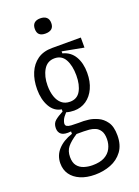

<svg xmlns="http://www.w3.org/2000/svg" viewBox="-159 -759 713 986"><g transform="rotate(-20 197.0 -266.5)"><path d="M184 159Q138 159 104.5 144.5Q71 130 53 104.5Q35 79 35 44Q35 1 63.5 -30.5Q92 -62 143 -79V-92Q106 -88 90.5 -99.5Q75 -111 75 -134Q75 -160 91.5 -174Q108 -188 137 -203V-215Q97 -221 75 -260Q53 -299 53 -354Q53 -405 69.5 -444Q86 -483 118 -505.5Q150 -528 198 -528H355V-473L238 -495V-484Q281 -473 302.5 -436.5Q324 -400 324 -347Q324 -299 307.5 -263Q291 -227 262 -207Q233 -187 195 -187Q186 -187 174 -188.5Q162 -190 153 -193Q135 -174 129.5 -161Q124 -148 124 -141Q124 -131 131.5 -126.5Q139 -122 154.5 -121Q170 -120 194 -120H222Q229 -120 250 -117.5Q271 -115 297 -103.5Q323 -92 341.5 -66Q360 -40 360 8Q360 61 335 94.5Q310 128 270 143.5Q230 159 184 159ZM188 109Q229 109 254 95.5Q279 82 291 58.5Q303 35 303 7Q303 -22 292.5 -38Q282 -54 266.5 -60.5Q251 -67 234 -68.5Q217 -70 204 -70H165Q128 -46 110.5 -24.5Q93 -3 93 30Q93 61 106.5 78Q120 95 142 102Q164 109 188 109ZM191 -237Q230 -237 248.5 -269.5Q267 -302 267 -353Q267 -407 248.5 -440.5Q230 -474 191 -474Q151 -474 130.5 -439Q110 -404 110 -354Q110 -320 119 -293.5Q128 -267 146 -252Q164 -237 191 -237ZM192 -609Q170 -609 159 -619Q148 -629 148 -650Q148 -671 159.5 -681.5Q171 -692 192 -692Q214 -692 226 -681.5Q238 -671 238 -650Q238 -629 226 -619Q214 -609 192 -609Z"/></g></svg>

Font: Bricolage Grotesque 24pt Condensed ExtraLight
Style: Regular
Weight: 250
Width: 3
Designer: Mathieu Triay
Foundry: Atelier Triay
Version: Version 1.001;gftools[0.9.33.dev8+g029e19f]